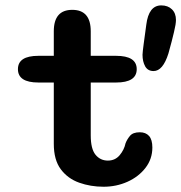

<svg xmlns="http://www.w3.org/2000/svg" viewBox="-20 -683 672 712"><path d="M122.5 -377Q46.5 -377 46.5 -426.5Q46.5 -476 122.5 -476H410.5Q487 -476 487 -426.5Q487 -377 410.5 -377ZM316.5 -181Q316.5 -131 334.2 -109.2Q352 -87.5 380 -87.5Q407 -87.5 423.8 -107.5Q440.5 -127.5 445.5 -151.5Q451 -166 462 -179.2Q473 -192.5 498.5 -192.5Q520.5 -192.5 532.8 -178.8Q545 -165 545 -136Q545 -93.5 519.5 -60.5Q494 -27.5 452.8 -9Q411.5 9.5 364 9.5Q316 9.5 273.8 -5.5Q231.5 -20.5 205.5 -55.2Q179.5 -90 179.5 -149.5V-567Q179.5 -646.5 248 -646.5Q316.5 -646.5 316.5 -567ZM549.5 -419.5Q528 -419.5 518.2 -437.2Q508.5 -455 508.5 -480Q508.5 -485 509.8 -495.8Q511 -506.5 513 -521.5Q515 -536.5 517.5 -554.5Q520 -572.5 522.5 -591.5Q531.5 -663 578 -663Q602.5 -663 617.5 -648.5Q632.5 -634 632.5 -609Q632.5 -602 630.8 -590.8Q629 -579.5 625.2 -564Q621.5 -548.5 616.5 -528.8Q611.5 -509 604.5 -484.5Q584 -419.5 549.5 -419.5Z"/></svg>

Font: Sono Monospace SemiBold
Style: Regular
Weight: 600
Designer: Tyler Finck
Foundry: Tyler Finck
Version: Version 2.112